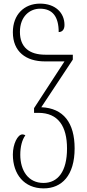

<svg xmlns="http://www.w3.org/2000/svg" viewBox="-20 -790 478 1060"><path d="M221 250C321 250 392 179 392 29C392 -111 331 -193 208 -198L382 -461V-488H230C142 -488 90 -529 90 -614C90 -700 145 -742 201 -742C271 -742 304 -697 304 -613C321 -613 336 -624 336 -652C336 -720 285 -770 201 -770C113 -770 51 -709 51 -612C51 -505 123 -451 228 -451H336L168 -193V-167H192C302 -167 350 -92 350 30C350 156 300 220 220 220C136 220 92 152 92 64C92 22 101 -17 120 -43C115 -46 110 -48 104 -48C77 -48 51 6 51 63C51 173 114 250 221 250Z"/></svg>

Font: Noto Serif Georgian Condensed ExtraLight
Style: Regular
Weight: 200
Width: 3
Designer: Monotype Design Team, Akaki Razmadze
Foundry: Google LLC
Version: Version 2.003